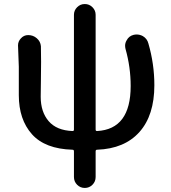

<svg xmlns="http://www.w3.org/2000/svg" viewBox="-20 -720 837 942"><path d="M595.7 -480.5Q593.8 -488.3 593.8 -496.1Q593.8 -509.8 601.6 -522.5Q612.3 -543 634.8 -548.8Q642.6 -550.8 650.4 -550.8Q666 -550.8 680.7 -543Q702.1 -530.3 708 -506.8Q737.3 -406.2 737.3 -301.8Q737.3 -154.3 664.1 -72.3Q590.8 9.8 456.1 14.6Q449.2 14.6 449.2 22.5V148.4Q449.2 170.9 433.6 186.5Q418 202.1 396 202.1Q374 202.1 358.4 186.5Q342.8 170.9 342.8 148.4V22.5Q342.8 14.6 335.9 14.6Q201.2 10.7 136.7 -61.5Q72.3 -133.8 72.3 -252.9V-392.6L68.4 -497.1Q68.4 -516.6 82 -531.2Q96.7 -547.9 118.2 -547.9Q142.6 -547.9 160.6 -532.2Q178.7 -516.6 180.7 -493.2Q181.6 -464.8 181.6 -417Q181.6 -387.7 180.7 -324.7Q179.7 -261.7 179.7 -245.1Q179.7 -170.9 218.8 -125.5Q257.8 -80.1 335.9 -77.1Q342.8 -77.1 342.8 -84V-647.5Q342.8 -668.9 358.4 -684.6Q374 -700.2 396 -700.2Q418 -700.2 433.6 -684.6Q449.2 -668.9 449.2 -647.5V-84Q449.2 -77.1 456.1 -77.1Q621.1 -85.9 621.1 -297.9Q621.1 -390.6 595.7 -480.5Z"/></svg>

Font: Gen Jyuu Gothic P Medium
Style: Regular
Weight: 500
Designer: [Source Han Sans]
Ryoko NISHIZUKA  (kana & ideographs); Paul D. Hunt (Latin, Greek & Cyrillic); Wenlong ZHANG  (bopomofo
Version: Version 1.002.20150607